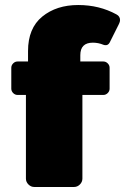

<svg xmlns="http://www.w3.org/2000/svg" viewBox="-20 -745 498 765"><path d="M25 -391.7V-475Q25 -485 32.5 -492.5Q40 -500 50 -500H91.7V-541.7Q91.7 -632.5 148.3 -678.8Q205 -725 291.7 -725Q375.8 -725 444.2 -687.5Q458.3 -680 458.3 -665Q458.3 -658.3 454.2 -650L416.7 -575Q410.8 -565 401.7 -565Q395 -565 391.7 -566.7Q371.7 -575 350 -575Q300 -575 300 -525V-500H391.7Q401.7 -500 409.2 -492.5Q416.7 -485 416.7 -475V-391.7Q416.7 -381.7 409.2 -374.2Q401.7 -366.7 391.7 -366.7H308.3V-33.3Q308.3 -20 298.3 -10Q288.3 0 275 0H116.7Q103.3 0 93.3 -10Q83.3 -20 83.3 -33.3V-366.7H50Q40 -366.7 32.5 -374.2Q25 -381.7 25 -391.7Z"/></svg>

Font: BoonTook Mon
Style: Regular
Weight: 400
Designer: Sungsit Sawaiwan
Foundry: FontUni
Version: Version 3.0